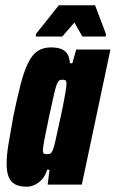

<svg xmlns="http://www.w3.org/2000/svg" viewBox="-20 -697 437 725"><path d="M81 8Q56 8 39 0Q22 -8 13.5 -27Q5 -46 5 -79Q5 -110 12 -153Q19 -196 30 -256Q45 -329 58 -379Q71 -429 86.5 -460Q102 -491 122.5 -504.5Q143 -518 172 -518Q198 -518 213.5 -511Q229 -504 236 -490.5Q243 -477 244 -458H253L268 -510H397L289 0H160L167 -56H158Q151 -33 138 -19Q125 -5 110 1.5Q95 8 81 8ZM157 -115Q163 -115 167.5 -116Q172 -117 176 -123.5Q180 -130 184 -144Q187 -154 192 -178Q197 -202 204 -232.5Q211 -263 217 -293Q223 -323 227 -347Q231 -371 231 -380Q231 -392 226.5 -394Q222 -396 216 -396Q208 -396 203.5 -393Q199 -390 194 -377.5Q189 -365 183 -336.5Q177 -308 165 -255Q153 -198 147.5 -169Q142 -140 142 -128Q142 -122 144 -119Q146 -116 149.5 -115.5Q153 -115 157 -115ZM115 -559 116 -569 202 -677H339L380 -569L379 -559H291L261 -612L215 -559Z"/></svg>

Font: Saira ExtraCondensed Black
Style: Italic
Weight: 900
Width: 2
Italic angle: -12°
Designer: Hector Gatti with collaboration of the Omnibus-Type team
Foundry: Omnibus-Type
Version: Version 1.101